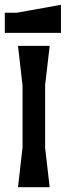

<svg xmlns="http://www.w3.org/2000/svg" viewBox="-25 -780 277 800"><path d="M229 -643V-760L45 -727H-5V-643ZM50 -589 69 -423V-166L50 0H182L163 -164V-425L182 -589Z"/></svg>

Font: BackOut Medium
Style: Regular
Weight: 500
Designer: Frank Adebiaye
Foundry: Velvetyne Type Foundry
Version: Version 2.000;hotconv 1.0.109;makeotfexe 2.5.65596